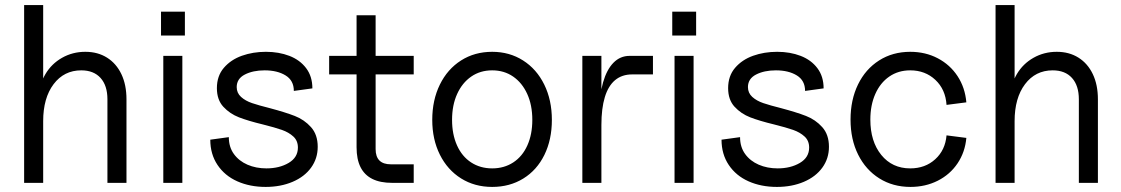

<svg xmlns="http://www.w3.org/2000/svg" viewBox="-20 -720 4413 756"><path d="M300 -443Q232 -443 191 -388.5Q150 -334 150 -243L135 -339Q135 -388 159 -428.5Q183 -469 224.5 -492.5Q266 -516 316 -516Q365 -516 401.5 -493Q438 -470 458 -428Q478 -386 478 -329V0H403V-329Q403 -383 376 -413Q349 -443 300 -443ZM75 -700H150V0H75Z M623 -500H698V0H623ZM614 -674H708V-580H614Z M808 -170 881 -180Q881 -141 901 -113.5Q921 -86 954.5 -71.5Q988 -57 1029 -57Q1080 -57 1116.5 -78.5Q1153 -100 1153 -139Q1153 -166 1135 -182.5Q1117 -199 1090 -208.5Q1063 -218 1015 -230Q957 -244 921 -258Q885 -272 859.5 -299.5Q834 -327 834 -373Q834 -421 861.5 -453Q889 -485 932.5 -500.5Q976 -516 1027 -516Q1078 -516 1119.5 -500Q1161 -484 1185.5 -451.5Q1210 -419 1210 -372L1137 -362Q1137 -403 1104.5 -423Q1072 -443 1022 -443Q976 -443 944 -426.5Q912 -410 912 -377Q912 -354 929 -338.5Q946 -323 972.5 -314Q999 -305 1043 -294Q1103 -278 1140.5 -263.5Q1178 -249 1204.5 -219.5Q1231 -190 1231 -142Q1231 -96 1205 -60Q1179 -24 1132 -4Q1085 16 1026 16Q964 16 914.5 -6Q865 -28 836.5 -70.5Q808 -113 808 -170Z M1384 -140V-660H1459V-133Q1459 -103 1474 -88Q1489 -73 1519 -73H1609V0H1524Q1477 0 1446 -15.5Q1415 -31 1399.5 -62Q1384 -93 1384 -140ZM1276 -500H1609V-427H1276Z M1682 -248Q1682 -326 1712 -387Q1742 -448 1795.5 -482Q1849 -516 1918 -516Q1986 -516 2039.5 -482Q2093 -448 2123 -387Q2153 -326 2153 -248Q2153 -170 2123.5 -110Q2094 -50 2040.5 -17Q1987 16 1918 16Q1849 16 1795.5 -17.5Q1742 -51 1712 -111Q1682 -171 1682 -248ZM2076 -248Q2076 -306 2056 -350Q2036 -394 2000.5 -418.5Q1965 -443 1918 -443Q1871 -443 1835.5 -418.5Q1800 -394 1780 -350Q1760 -306 1760 -248Q1760 -191 1779.5 -147.5Q1799 -104 1835 -80.5Q1871 -57 1918 -57Q1965 -57 2001 -80.5Q2037 -104 2056.5 -147.5Q2076 -191 2076 -248Z M2273 -500H2348V-335L2340 -275Q2340 -345 2354.5 -395.5Q2369 -446 2395.5 -473Q2422 -500 2459 -500H2551V-427H2469Q2429 -427 2402 -404.5Q2375 -382 2361.5 -337.5Q2348 -293 2348 -228V0H2273Z M2636 -500H2711V0H2636ZM2627 -674H2721V-580H2627Z M2821 -170 2894 -180Q2894 -141 2914 -113.5Q2934 -86 2967.5 -71.5Q3001 -57 3042 -57Q3093 -57 3129.5 -78.5Q3166 -100 3166 -139Q3166 -166 3148 -182.5Q3130 -199 3103 -208.5Q3076 -218 3028 -230Q2970 -244 2934 -258Q2898 -272 2872.5 -299.5Q2847 -327 2847 -373Q2847 -421 2874.5 -453Q2902 -485 2945.5 -500.5Q2989 -516 3040 -516Q3091 -516 3132.5 -500Q3174 -484 3198.5 -451.5Q3223 -419 3223 -372L3150 -362Q3150 -403 3117.5 -423Q3085 -443 3035 -443Q2989 -443 2957 -426.5Q2925 -410 2925 -377Q2925 -354 2942 -338.5Q2959 -323 2985.5 -314Q3012 -305 3056 -294Q3116 -278 3153.5 -263.5Q3191 -249 3217.5 -219.5Q3244 -190 3244 -142Q3244 -96 3218 -60Q3192 -24 3145 -4Q3098 16 3039 16Q2977 16 2927.5 -6Q2878 -28 2849.5 -70.5Q2821 -113 2821 -170Z M3329 -249Q3329 -327 3358.5 -387.5Q3388 -448 3441.5 -482Q3495 -516 3564 -516Q3624 -516 3672.5 -490.5Q3721 -465 3750.5 -420Q3780 -375 3785 -317L3707 -307Q3703 -368 3663 -405.5Q3623 -443 3564 -443Q3517 -443 3481.5 -418.5Q3446 -394 3426.5 -350Q3407 -306 3407 -249Q3407 -163 3450 -110Q3493 -57 3564 -57Q3623 -57 3662.5 -93Q3702 -129 3707 -187L3785 -177Q3780 -121 3750.5 -77Q3721 -33 3672.5 -8.5Q3624 16 3565 16Q3496 16 3442.5 -17.5Q3389 -51 3359 -111Q3329 -171 3329 -249Z M4125 -443Q4057 -443 4016 -388.5Q3975 -334 3975 -243L3960 -339Q3960 -388 3984 -428.5Q4008 -469 4049.5 -492.5Q4091 -516 4141 -516Q4190 -516 4226.5 -493Q4263 -470 4283 -428Q4303 -386 4303 -329V0H4228V-329Q4228 -383 4201 -413Q4174 -443 4125 -443ZM3900 -700H3975V0H3900Z"/></svg>

Font: Uncut Sans Variable
Style: Regular
Weight: 400
Designer: Kasper Nordkvist
Foundry: UNCUT.wtf
Version: Version 1.304;Glyphs 3.2 (3246)